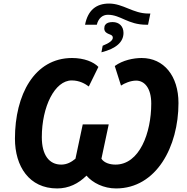

<svg xmlns="http://www.w3.org/2000/svg" viewBox="-20 -1049 1052 1079"><path d="M301 10C366 10 421 -17 466 -62C501 -21 563 10 632 10C859 10 983 -225 983 -470C983 -622 901 -723 776 -723C731 -723 670 -711 625 -678L660 -568C679 -581 714 -596 745 -596C792 -596 830 -554 830 -467C830 -302 764 -124 629 -124C597 -124 565 -134 550 -157L591 -350H445L404 -157C381 -138 356 -124 324 -124C256 -124 215 -178 215 -278C215 -450 288 -597 383 -597C427 -597 459 -578 479 -563L533 -673C506 -701 453 -723 385 -723C173 -723 64 -516 64 -270C64 -114 144 10 301 10ZM458 -910H524C533 -947 557 -966 586 -966C659 -966 698 -910 803 -910H812L825 -973H813C728 -973 672 -1029 593 -1029C522 -1029 474 -993 458 -910ZM674 -864C674 -901 650 -925 613 -925C593 -925 579 -920 572 -910C568 -905 566 -898 566 -889C566 -868 583 -861 596 -856C607 -852 614 -848 614 -837C614 -822 595 -807 557 -792L550 -755C633 -776 674 -813 674 -864Z"/></svg>

Font: BC Sans
Style: Bold Italic
Weight: 700
Italic angle: -12°
Designer: Monotype Design Team
Province of B.C.
Foundry: Monotype Imaging Inc.
Version: Version 2.000;GOOG;noto-source:20170915:90ef993387c0